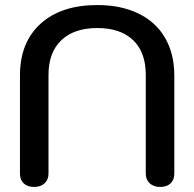

<svg xmlns="http://www.w3.org/2000/svg" viewBox="-20 -730 769 760"><path d="M59 -43V-431Q59 -562 140.5 -636Q222 -710 365 -710Q459 -710 528 -676.5Q597 -643 633.5 -580Q670 -517 670 -431V-43Q670 -18 655 -4Q640 10 614 10Q588 10 572.5 -4.5Q557 -19 557 -43V-434Q557 -523 507 -571Q457 -619 365 -619Q273 -619 222.5 -570.5Q172 -522 172 -434V-43Q172 -19 156.5 -4.5Q141 10 115 10Q89 10 74 -4Q59 -18 59 -43Z"/></svg>

Font: Kodchasan SemiBold
Style: Regular
Weight: 600
Version: Version 1.000; ttfautohint (v1.6)